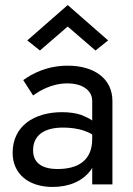

<svg xmlns="http://www.w3.org/2000/svg" viewBox="-20 -730 525 760"><path d="M248 -625 358 -530 408 -570 248 -710 88 -570 138 -530ZM111 -352C133 -368 182 -400 248 -400C299 -400 345 -377 345 -330V-253C334 -261 319 -268 302 -275C281 -282 255 -286 226 -286C116 -286 30 -232 30 -125C30 -42 93 10 188 10C252 10 306 -12 338 -55C341 -58 343 -62 345 -66V0H425V-330C425 -419 353 -470 248 -470C165 -470 107 -438 72 -413ZM111 -135C111 -191 150 -225 230 -225C259 -225 286 -221 309 -214C321 -210 333 -205 345 -198V-180C345 -94 288 -61 208 -61C144 -61 111 -87 111 -135Z"/></svg>

Font: Jost
Style: Regular
Weight: 400
Version: Version 3.710